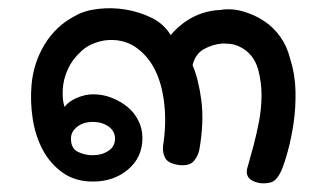

<svg xmlns="http://www.w3.org/2000/svg" viewBox="-20 -432 774 460"><path d="M321.2 -101Q321.2 -55.1 286.9 -26Q252.5 3 203 3Q160.1 3 130.1 -18.4Q100 -39.9 82.3 -73.2Q64.6 -106.6 58.3 -147.7Q52 -188.9 55.6 -228.8Q60.1 -281.3 86.9 -325.5Q113.6 -369.7 159.1 -393.4Q180.8 -406.6 214.4 -410.6Q248 -414.6 281.3 -409.1Q314.6 -403.5 343.7 -389.1Q372.7 -374.7 388.9 -348Q412.6 -375.8 442.7 -391.2Q472.7 -406.6 507.6 -408.1Q534.3 -412.6 561.9 -404.8Q589.4 -397 612.4 -381.8Q635.4 -366.7 651.5 -343.9Q667.7 -321.2 675.3 -290.9Q686.9 -254.5 687.9 -214.9Q688.9 -175.3 683.6 -138.6Q678.3 -102 669.9 -71.2Q661.6 -40.4 653.5 -21.7Q642.9 0 630.8 4.3Q618.7 8.6 601.5 6.6Q580.3 2 574.2 -8.6Q568.2 -19.2 574.2 -35.4Q580.3 -56.1 587.6 -83.8Q594.9 -111.6 600.5 -140.7Q606.1 -169.7 606.6 -201.3Q607.1 -232.8 598.5 -265.7Q592.4 -286.4 581.3 -299.2Q570.2 -312.1 556.6 -318.9Q542.9 -325.8 531.6 -326.8Q520.2 -327.8 512.6 -327.8Q489.4 -325.8 468.7 -314.4Q448 -303 441.4 -275.8Q455.6 -242.9 462.4 -191.4Q469.2 -139.9 457.6 -73.2Q454.5 -58.1 444.4 -46.2Q434.3 -34.3 410.6 -36.4Q382.8 -39.9 375.8 -53.5Q368.7 -67.2 370.7 -82.8Q378.8 -133.8 373.7 -181.8Q368.7 -229.8 351.3 -264.6Q333.8 -299.5 303.8 -319.7Q273.7 -339.9 232.3 -335.4Q197.5 -329.8 175.8 -310.4Q154 -290.9 142.7 -266.4Q131.3 -241.9 130.3 -216.2Q129.3 -190.4 134.8 -175.8Q143.9 -188.9 164.1 -197.5Q184.3 -206.1 203 -206.1Q226.8 -206.1 248.2 -197.5Q269.7 -188.9 285.9 -175.5Q302 -162.1 311.6 -142.9Q321.2 -123.7 321.2 -101ZM255.6 -100Q255.6 -117.7 240.2 -128.8Q224.7 -139.9 202 -139.9Q179.8 -139.9 164.9 -128.3Q150 -116.7 150 -100Q150 -76.3 166.7 -68.2Q183.3 -60.1 202 -60.1Q223.7 -60.1 239.6 -70.5Q255.6 -80.8 255.6 -100Z"/></svg>

Font: Myanmar KatKuu
Style: Regular
Weight: 400
Designer: Khon Soe Zaw Thu
Foundry: MPUA
Version: Version 1.00 September 13, 2016, initial release